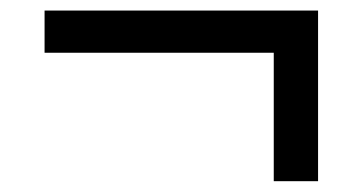

<svg xmlns="http://www.w3.org/2000/svg" viewBox="-20 -440 684 364"><path d="M499 -96.5V-340H64.5V-420H583V-96.5Z"/></svg>

Font: Encode Sans SemiCondensed SemiCondensed Medium
Style: Regular
Weight: 500
Width: 4
Designer: Multiple Designers
Foundry: Impallari Type
Version: Version 3.000; ttfautohint (v1.8.3) -l 8 -r 50 -G 200 -x 14 